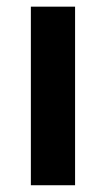

<svg xmlns="http://www.w3.org/2000/svg" viewBox="-20 -548 312 568"><path d="M71.3 -528.3V0H202.1V-528.3Z"/></svg>

Font: Wand UI Pro Bold
Style: Regular
Weight: 700
Designer: Andreas Faust
Version: Version 1.003;FEAKit 1.0